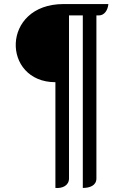

<svg xmlns="http://www.w3.org/2000/svg" viewBox="-20 -739 604 946"><path d="M253 187C288 190 320 175 320 140V-663H388V187C423 187 455 175 455 140V-663H467C494 -663 511 -688 514 -719H293C-16 -719 -12 -334 253 -334Z"/></svg>

Font: Mesarto
Style: Regular
Weight: 700
Designer: Mohamed Gaber
Foundry: Kief Type Foundry
Version: Version 2.020